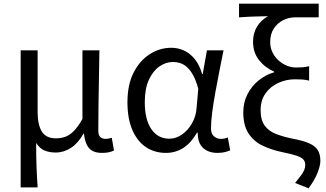

<svg xmlns="http://www.w3.org/2000/svg" viewBox="-20 -816 1765 1041"><path d="M92 200V-543H184V-210Q184 -139 207 -102.5Q230 -66 283 -66Q308 -66 331.5 -73.5Q355 -81 378.5 -104Q402 -127 427 -171V-543H519Q518 -470 516.5 -394Q515 -318 514 -245Q513 -172 513 -106Q513 -83 524 -73Q535 -63 552 -63Q560 -63 568 -64.5Q576 -66 586 -69L598 0Q586 6 570.5 9.5Q555 13 533 13Q486 13 463.5 -12Q441 -37 435 -92H433Q404 -40 365 -14.5Q326 11 282 11Q249 11 222.5 0.5Q196 -10 176 -41Q176 -1 176.5 29.5Q177 60 178 87Q179 114 180.5 141Q182 168 184 200Z M879 13Q818 13 771 -18.5Q724 -50 697.5 -111.5Q671 -173 671 -262Q671 -356 704 -421.5Q737 -487 791.5 -522Q846 -557 909 -557Q943 -557 975.5 -543Q1008 -529 1034.5 -497.5Q1061 -466 1076 -414H1079L1102 -543H1192Q1181 -490 1169.5 -431Q1158 -372 1147.5 -314.5Q1137 -257 1130.5 -206.5Q1124 -156 1124 -119Q1124 -92 1139.5 -77.5Q1155 -63 1178 -63Q1187 -63 1197 -65Q1207 -67 1215 -71L1228 -1Q1217 4 1200 8.5Q1183 13 1159 13Q1111 13 1081.5 -13.5Q1052 -40 1052 -97H1048Q986 13 879 13ZM898 -64Q934 -64 966.5 -86.5Q999 -109 1021 -147.5Q1043 -186 1046 -232L1055 -335Q1043 -379 1027.5 -407.5Q1012 -436 994 -452Q976 -468 956.5 -474Q937 -480 918 -480Q879 -480 844 -455.5Q809 -431 787 -383Q765 -335 765 -263Q765 -168 800.5 -116Q836 -64 898 -64Z M1653 205 1580 176Q1600 151 1612 135Q1624 119 1629.5 105.5Q1635 92 1635 77Q1635 60 1624.5 48.5Q1614 37 1587.5 28Q1561 19 1511 9Q1453 -3 1404.5 -26Q1356 -49 1327.5 -92.5Q1299 -136 1299 -207Q1299 -261 1322 -305.5Q1345 -350 1383 -380.5Q1421 -411 1466 -424V-428Q1417 -449 1384.5 -490Q1352 -531 1352 -590Q1352 -636 1373.5 -671.5Q1395 -707 1433 -728Q1403 -727 1380.5 -727Q1358 -727 1334 -725.5Q1310 -724 1276 -722V-796H1708V-722H1581Q1545 -722 1514 -706Q1483 -690 1464 -660.5Q1445 -631 1445 -587Q1445 -558 1457 -533Q1469 -508 1489 -489.5Q1509 -471 1534 -460.5Q1559 -450 1584 -450Q1605 -450 1619.5 -451Q1634 -452 1656 -457V-379Q1635 -384 1617.5 -385Q1600 -386 1578 -386Q1532 -386 1489 -366.5Q1446 -347 1419.5 -309.5Q1393 -272 1393 -219Q1393 -165 1415.5 -134.5Q1438 -104 1478 -89Q1518 -74 1567 -64Q1621 -54 1654 -40Q1687 -26 1702 -3.5Q1717 19 1717 56Q1717 81 1702 120Q1687 159 1653 205Z"/></svg>

Font: Noto Sans TC
Style: Regular
Weight: 400
Designer: Ryoko NISHIZUKA  (kana, bopomofo & ideographs); Paul D. Hunt (Latin, Greek & Cyrillic); Sandoll Communications , Soo-you
Foundry: Adobe
Version: Version 2.004-H2;hotconv 1.0.118;makeotfexe 2.5.65603